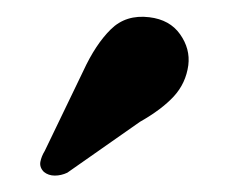

<svg xmlns="http://www.w3.org/2000/svg" viewBox="-20 -735 283 234"><path d="M81.5 -648.5Q96.5 -681 115 -699.2Q133.5 -717.5 162 -714Q187 -711 199.5 -693.2Q212 -675.5 209.5 -655.5Q206.5 -633.5 191.8 -617.5Q177 -601.5 150.5 -586.5L62 -524.5Q54.5 -521 46.8 -521Q39 -521 33.5 -525.5Q28 -531 29.2 -537.8Q30.5 -544.5 34.5 -551Z"/></svg>

Font: Fraunces SemiBold
Style: Regular
Weight: 600
Version: Version 1.000;[b76b70a41]